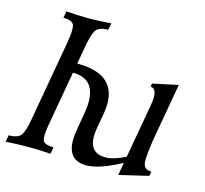

<svg xmlns="http://www.w3.org/2000/svg" viewBox="-109 -809 1006 940"><g transform="rotate(15 393.5 -339.0)"><path d="M567.4 14.6 578.6 -49.8Q469.2 9.8 403.3 9.8Q309.1 9.8 309.1 -93.3Q309.1 -117.7 314.5 -147.9L328.6 -230Q335 -264.6 335 -293Q335 -411.6 223.6 -411.6L173.3 -127Q168.5 -97.7 168.5 -78.1Q168.5 -64 171.4 -55.2Q177.7 -34.2 226.1 -34.2L219.7 0Q154.8 -3.9 107.9 -3.9Q53.2 -3.9 -7.3 0L-1 -34.2Q46.9 -34.2 61.8 -56.9Q76.7 -79.6 85.4 -129.9L159.2 -548.3Q166 -585.9 166 -612.3Q166 -621.6 165 -629.9Q161.6 -659.2 108.9 -659.2L115.2 -693.4Q168.9 -688.5 228.5 -688.5Q280.8 -688.5 342.3 -693.4L335.9 -659.2Q284.2 -659.2 270.8 -631.1Q257.3 -603 248 -549.3L232.4 -460.4Q425.8 -460.4 425.8 -308.6Q425.8 -284.2 420.9 -255.9L407.2 -179.7Q403.3 -156.2 403.3 -137.2Q403.3 -52.2 484.4 -52.2Q524.4 -52.2 584.5 -82.5L633.3 -357.9Q637.2 -381.3 637.2 -397.9Q637.2 -443.4 608.9 -443.8L611.3 -460.4L739.7 -487.8L686.5 -186Q677.2 -119.6 677.2 -87.9Q677.2 -64.5 687.3 -54Q697.3 -43.5 719.7 -43L715.8 -20.5Z"/></g></svg>

Font: Kelvinch
Style: Italic
Weight: 400
Italic angle: -10°
Designer: Paul James Miller
Foundry: High-Logic / Made with FontCreator
Version: Version 3.40;July 22, 2017;FontCreator 11.0.0.2388 64-bit